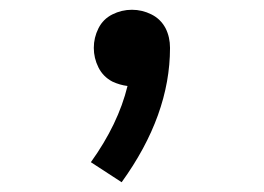

<svg xmlns="http://www.w3.org/2000/svg" viewBox="-20 -168 540 393"><path d="M229 205 166 164Q222 86 241 8Q225 6 210 -1Q191 -11 181.5 -30Q172 -49 172 -70Q172 -91 181.5 -110Q191 -129 210 -138.5Q229 -148 250 -148Q271 -148 290 -138.5Q309 -129 319 -110Q328 -92 328 -70Q328 68 229 205Z"/></svg>

Font: Iosevka SS01
Style: Regular
Weight: 400
Monospace: yes
Designer: Belleve Invis
Foundry: Belleve Invis
Version: 2.3.3; ttfautohint (v1.8.3)